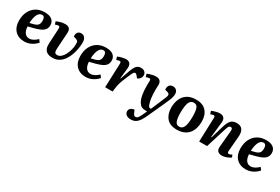

<svg xmlns="http://www.w3.org/2000/svg" viewBox="78 -1607 4252 2916"><g transform="rotate(30 2204.0 -149.5)"><path d="M320 -528Q404 -528 446.5 -493Q489 -458 489 -399Q489 -349 463.5 -318.5Q438 -288 394 -269Q350 -250 293 -235L197 -211Q201 -139 230 -101Q259 -63 309 -63Q345 -63 379.5 -82Q414 -101 447 -133L480 -89Q461 -66 429.5 -42Q398 -18 357 -2Q316 14 268 14Q161 14 100.5 -50.5Q40 -115 40 -225Q40 -317 74.5 -385Q109 -453 171.5 -490.5Q234 -528 320 -528ZM352 -400Q352 -434 340.5 -454Q329 -474 302 -474Q256 -474 228.5 -423Q201 -372 195 -270L264 -287Q308 -299 330 -322Q352 -345 352 -400Z M956 -528Q1000 -528 1022.5 -497.5Q1045 -467 1045 -418Q1045 -371 1036 -314Q1027 -257 1007 -199Q987 -141 954 -93Q921 -45 873 -15.5Q825 14 759 14Q732 14 704.5 8Q677 2 654 -15.5Q631 -33 618.5 -66Q606 -99 609 -153L623 -420Q625 -468 577 -453L543 -442L527 -492Q551 -503 591.5 -515.5Q632 -528 677 -528Q731 -528 752.5 -501.5Q774 -475 771 -429L753 -149Q750 -103 759 -80.5Q768 -58 804 -58Q838 -58 867.5 -83.5Q897 -109 919.5 -151.5Q942 -194 955.5 -245Q969 -296 969 -347Q970 -384 959 -396Q948 -408 927 -415L883 -429Q877 -475 897.5 -501.5Q918 -528 956 -528Z M1395 -528Q1479 -528 1521.5 -493Q1564 -458 1564 -399Q1564 -349 1538.5 -318.5Q1513 -288 1469 -269Q1425 -250 1368 -235L1272 -211Q1276 -139 1305 -101Q1334 -63 1384 -63Q1420 -63 1454.5 -82Q1489 -101 1522 -133L1555 -89Q1536 -66 1504.5 -42Q1473 -18 1432 -2Q1391 14 1343 14Q1236 14 1175.5 -50.5Q1115 -115 1115 -225Q1115 -317 1149.5 -385Q1184 -453 1246.5 -490.5Q1309 -528 1395 -528ZM1427 -400Q1427 -434 1415.5 -454Q1404 -474 1377 -474Q1331 -474 1303.5 -423Q1276 -372 1270 -270L1339 -287Q1383 -299 1405 -322Q1427 -345 1427 -400Z M1695 -420Q1695 -436 1691 -446.5Q1687 -457 1672 -457Q1655 -457 1618 -442L1602 -493Q1635 -509 1675.5 -518.5Q1716 -528 1746 -528Q1794 -528 1815.5 -498.5Q1837 -469 1831 -417L1811 -235L1818 -234L1872 -388Q1897 -459 1925.5 -493.5Q1954 -528 2008 -528Q2053 -528 2075.5 -503.5Q2098 -479 2098 -448Q2098 -421 2082 -396.5Q2066 -372 2032 -357L2007 -389Q1985 -417 1968 -417Q1958 -417 1948.5 -408.5Q1939 -400 1926 -374.5Q1913 -349 1892 -297Q1870 -247 1857.5 -214Q1845 -181 1838 -158Q1831 -135 1827 -115.5Q1823 -96 1820 -75L1810 0H1679Z M2454 53Q2432 102 2407 142Q2382 182 2347 206Q2312 230 2259 230Q2209 230 2179.5 207.5Q2150 185 2150 149Q2150 115 2175 95Q2200 75 2237 72L2253 109Q2265 138 2275 149Q2285 160 2303 160Q2325 160 2342 141Q2359 122 2378 80L2415 0H2389Q2345 0 2317 -14.5Q2289 -29 2267 -65Q2215 -150 2215 -341Q2215 -360 2216 -384.5Q2217 -409 2217 -425Q2217 -455 2193 -455Q2183 -455 2167 -451Q2151 -447 2137 -441L2121 -492Q2135 -499 2160 -507.5Q2185 -516 2213.5 -522Q2242 -528 2269 -528Q2320 -528 2342 -502.5Q2364 -477 2364 -438Q2364 -421 2362.5 -397.5Q2361 -374 2361 -343Q2361 -270 2368.5 -208Q2376 -146 2395 -98Q2404 -77 2412.5 -70.5Q2421 -64 2433 -64H2446L2557 -326Q2573 -363 2568 -382.5Q2563 -402 2533 -411L2489 -423Q2482 -472 2504 -500Q2526 -528 2569 -528Q2605 -528 2629 -504.5Q2653 -481 2653 -439Q2653 -412 2645.5 -384Q2638 -356 2622.5 -319Q2607 -282 2582 -227Z M2940 15Q2820 15 2761.5 -54.5Q2703 -124 2703 -237Q2703 -315 2730 -381.5Q2757 -448 2817 -488.5Q2877 -529 2976 -529Q3092 -529 3152 -461.5Q3212 -394 3212 -279Q3212 -222 3197.5 -169Q3183 -116 3151 -74.5Q3119 -33 3066.5 -9Q3014 15 2940 15ZM2950 -43Q2994 -43 3016 -75Q3038 -107 3046 -160.5Q3054 -214 3054 -279Q3054 -368 3037 -419.5Q3020 -471 2966 -471Q2909 -471 2886 -413Q2863 -355 2863 -233Q2863 -142 2881.5 -92.5Q2900 -43 2950 -43Z M3882 -39Q3869 -28 3843.5 -15.5Q3818 -3 3788.5 5.5Q3759 14 3733 14Q3681 14 3657.5 -12Q3634 -38 3638 -85L3664 -368Q3667 -404 3660.5 -417.5Q3654 -431 3636 -431Q3611 -431 3599.5 -410.5Q3588 -390 3571 -335L3467 0H3328L3343 -422Q3345 -457 3320 -457Q3310 -457 3297 -453Q3284 -449 3266 -442L3250 -493Q3260 -498 3283.5 -506.5Q3307 -515 3335.5 -521.5Q3364 -528 3390 -528Q3439 -528 3462 -500.5Q3485 -473 3480 -420L3451 -152L3460 -150L3528 -379Q3550 -452 3583.5 -490.5Q3617 -529 3687 -529Q3756 -529 3786 -485.5Q3816 -442 3810 -363L3788 -104Q3787 -81 3791 -71Q3795 -61 3812 -61Q3825 -61 3839 -67Q3853 -73 3864 -81Z M4203 -528Q4287 -528 4329.5 -493Q4372 -458 4372 -399Q4372 -349 4346.5 -318.5Q4321 -288 4277 -269Q4233 -250 4176 -235L4080 -211Q4084 -139 4113 -101Q4142 -63 4192 -63Q4228 -63 4262.5 -82Q4297 -101 4330 -133L4363 -89Q4344 -66 4312.5 -42Q4281 -18 4240 -2Q4199 14 4151 14Q4044 14 3983.5 -50.5Q3923 -115 3923 -225Q3923 -317 3957.5 -385Q3992 -453 4054.5 -490.5Q4117 -528 4203 -528ZM4235 -400Q4235 -434 4223.5 -454Q4212 -474 4185 -474Q4139 -474 4111.5 -423Q4084 -372 4078 -270L4147 -287Q4191 -299 4213 -322Q4235 -345 4235 -400Z"/></g></svg>

Font: Literata 36pt
Style: Bold Italic
Weight: 700
Italic angle: -2°
Designer: Latin by Veronika Burian and Jose Scaglione. Greek by Irene Vlachou. Cyrillic by Vera Evstafieva
Foundry: TypeTogether
Version: Version 3.002